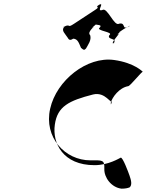

<svg xmlns="http://www.w3.org/2000/svg" viewBox="-20 -1161 877 1152"><path d="M386 -935C370 -960 347 -977 364 -998C394 -1018 335 -982 365 -1002C408 -1020 380 -989 425 -1019C455 -1039 520 -1081 550 -1101C590 -1127 542 -1108 575 -1134C603 -1156 548 -1114 578 -1134C607 -1146 556 -1088 594 -1101C624 -1121 665 -999 695 -1019C737 -1028 709 -978 750 -1002C781 -1019 719 -978 749 -998C766 -1016 679 -960 696 -966C726 -986 659 -938 689 -958C706 -964 634 -895 664 -902C694 -922 631 -882 661 -902C689 -934 619 -920 636 -950C666 -970 549 -976 579 -996C601 -1022 527 -1002 560 -1028C588 -1050 533 -1008 563 -1028C592 -1040 515 -983 535 -996C565 -1016 497 -970 521 -950C530 -920 509 -894 496 -870C486 -859 482 -860 466 -874C454 -900 448 -928 419 -929C399 -915 392 -924 386 -935ZM547 -170C358 -170 293 -302 309 -413C324 -523 394 -557 538 -594C614 -613 647 -530 653 -556C653 -556 643 -521 646 -541C650 -569 640 -515 644 -543C653 -578 696 -635 749 -644C761 -644 830 -733 837 -730C837 -730 787 -784 665 -801C502 -824 319 -679 281 -509C242 -337 370 -199 522 -199C594 -199 608 -204 606 -148C604 -95 649 -36 709 -29C731 -29 746 -32 758 -37C774 -51 767 -80 757 -108C750 -128 716 -220 704 -215C697 -212 631 -170 547 -170Z"/></svg>

Font: Hussar Przerywany
Style: Obl
Weight: 400
Foundry: Cannot Into Space Fonts
Version: Version 0.982